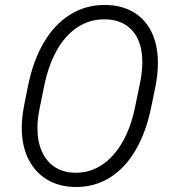

<svg xmlns="http://www.w3.org/2000/svg" viewBox="-20 -748 685 776"><path d="M67.9 -231.9Q67.9 -272.9 77.6 -322.8L93.8 -403.3Q114.3 -503.9 157.5 -576.9Q200.7 -649.9 263.4 -689Q326.2 -728 403.3 -728Q467.8 -728 516.4 -700.7Q564.9 -673.3 591.6 -620.4Q618.2 -567.4 618.2 -493.2Q618.2 -448.7 607.9 -396.5L591.3 -315.4Q570.8 -214.8 528.6 -142.1Q486.3 -69.3 425 -30.8Q363.8 7.8 287.6 7.8Q221.7 7.8 171.9 -21.2Q122.1 -50.3 95 -104.5Q67.9 -158.7 67.9 -231.9ZM525.9 -315.4 545.4 -409.7Q555.2 -457.5 555.2 -496.1Q555.2 -579.6 514.4 -624.8Q473.6 -669.9 401.9 -669.9Q341.8 -669.9 293 -637.7Q244.1 -605.5 210.2 -545.7Q176.3 -485.8 159.2 -403.3L140.1 -309.6Q131.3 -267.1 131.3 -230.5Q131.3 -175.3 149.9 -134.5Q168.5 -93.8 203.4 -71.8Q238.3 -49.8 286.1 -49.8Q344.7 -49.8 392.8 -82Q440.9 -114.3 475.1 -174.1Q509.3 -233.9 525.9 -315.4Z"/></svg>

Font: Reddit Sans Vanilla Light
Style: Italic
Weight: 300
Italic angle: -11.25°
Designer: Stephen Hutchings
Version: Version 1.013